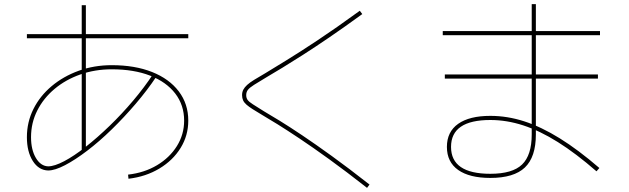

<svg xmlns="http://www.w3.org/2000/svg" viewBox="-20 -830 3040 928"><path d="M375 -101V-488V-805H395V-488V-101ZM110 -645V-665H890V-645ZM599 14Q678 5 739 -31.5Q800 -68 835 -124Q870 -180 870 -247Q870 -322 827 -378Q784 -434 705.5 -464.5Q627 -495 520 -495Q439 -495 368 -470Q297 -445 243.5 -400Q190 -355 160 -295.5Q130 -236 130 -167Q130 -106 153.5 -66.5Q177 -27 213 -26Q243 -26 290.5 -51Q338 -76 394.5 -120.5Q451 -165 510 -222Q569 -279 623.5 -343.5Q678 -408 720 -472L736 -460Q692 -394 636 -328.5Q580 -263 520 -204.5Q460 -146 401.5 -101.5Q343 -57 294 -31.5Q245 -6 213 -6Q167 -7 138.5 -52Q110 -97 110 -167Q110 -240 141.5 -303Q173 -366 229.5 -413.5Q286 -461 360.5 -488Q435 -515 520 -515Q632 -515 715 -482Q798 -449 844 -388.5Q890 -328 890 -247Q890 -175 853 -115Q816 -55 750.5 -15.5Q685 24 601 34Z M1754 78Q1652 -2 1571 -60.5Q1490 -119 1428.5 -160Q1367 -201 1322 -229Q1277 -257 1246 -275Q1219 -291 1201 -302.5Q1183 -314 1171.5 -324Q1160 -334 1155 -345Q1150 -356 1150 -370Q1150 -385 1156 -396.5Q1162 -408 1174.5 -419.5Q1187 -431 1209 -444.5Q1231 -458 1262 -476Q1303 -501 1365 -539Q1427 -577 1514.5 -635Q1602 -693 1719 -778L1731 -762Q1643 -698 1572 -649.5Q1501 -601 1444.5 -565Q1388 -529 1345.5 -503Q1303 -477 1272 -459Q1230 -434 1208 -420Q1186 -406 1178 -395.5Q1170 -385 1170 -370Q1170 -357 1176.5 -347.5Q1183 -338 1202 -326Q1221 -314 1256 -292Q1287 -274 1332.5 -246Q1378 -218 1440 -176.5Q1502 -135 1583 -76.5Q1664 -18 1766 62Z M2350 30Q2249 30 2194.5 -8.5Q2140 -47 2140 -120Q2140 -193 2194.5 -231.5Q2249 -270 2350 -270Q2432 -270 2514 -243.5Q2596 -217 2685.5 -161.5Q2775 -106 2877 -18L2863 -2Q2763 -89 2676 -143.5Q2589 -198 2509 -224Q2429 -250 2350 -250Q2160 -250 2160 -120Q2160 10 2350 10Q2457 10 2503.5 -35Q2550 -80 2550 -180V-810H2570V-180Q2570 -71 2517 -20.5Q2464 30 2350 30ZM2130 -450V-470H2870V-450ZM2120 -660V-680H2880V-660Z"/></svg>

Font: M PLUS 1 Code Thin
Style: Regular
Weight: 250
Designer: Coji Morishita
Foundry: UNDERFOREST DESIGN
Version: Version 1.002